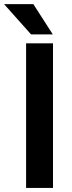

<svg xmlns="http://www.w3.org/2000/svg" viewBox="-56 -924 353 944"><path d="M204.6 -710.9V0H72.3V-710.9ZM107.9 -903.8 203.6 -754.9H96.7L-36.1 -903.8Z"/></svg>

Font: Roboto SemiCondensed SemiBold
Style: Regular
Weight: 600
Width: 4
Designer: Christian Robertson
Foundry: Google
Version: Version 3.009; 2024